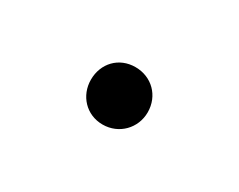

<svg xmlns="http://www.w3.org/2000/svg" viewBox="-32 -181 354 284"><g transform="rotate(30 144.5 -39.0)"><path d="M144 10C172 10 193 -12 193 -39C193 -67 172 -88 144 -88C116 -88 96 -67 96 -39C96 -12 116 10 144 10Z"/></g></svg>

Font: MV Cash ExtraLight
Style: Regular
Weight: 200
Designer: Rodrigo Fuenzalida
Foundry: fragTYPE
Version: Version 1.100;Glyphs 3.1.2 (3151)